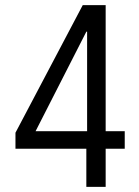

<svg xmlns="http://www.w3.org/2000/svg" viewBox="-20 -725 538 745"><path d="M315 0V-148H40V-210L301 -705H390V-216H464V-148H390V0ZM318 -216V-602H315L114 -208L104 -216Z"/></svg>

Font: Nunito Sans 7pt Condensed
Style: Regular
Weight: 400
Width: 3
Designer: Vernon Adams
Foundry: Vernon Adams
Version: Version 3.101;gftools[0.9.27]